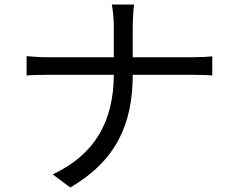

<svg xmlns="http://www.w3.org/2000/svg" viewBox="-20 -794 1040 852"><path d="M569 -540V-674C569 -704 572 -754 575 -774H476C481 -754 485 -705 485 -675V-540H190C154 -540 118 -543 98 -545V-459C118 -461 154 -462 192 -462H485C484 -256 402 -109 214 -20L292 38C494 -80 569 -242 569 -462H834C865 -462 906 -461 922 -459V-544C906 -542 868 -540 835 -540Z"/></svg>

Font: Noto Sans CJK KR Regular
Style: Regular
Weight: 400
Designer: Ryoko NISHIZUKA (kana & ideographs); Paul D. Hunt (Latin, Greek & Cyrillic); Wenlong ZHANG (bopomofo); Sandoll Communica
Foundry: Adobe Systems Incorporated
Version: Version 1.004;PS 1.004;hotconv 1.0.82;makeotf.lib2.5.63406